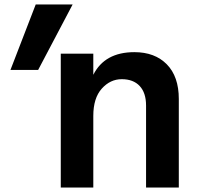

<svg xmlns="http://www.w3.org/2000/svg" viewBox="-20 -803 882 853"><path d="M26.4 -492.2 138.7 -783.2H302.7L149.4 -492.2ZM250 30.3V-564.5H394.5V-470.7Q445.3 -571.3 577.1 -571.3Q668 -571.3 721.2 -517.1Q774.4 -462.9 774.4 -363.3V30.3H628.9V-334Q628.9 -390.6 600.6 -420.9Q572.3 -451.2 521 -451.2Q469.7 -451.2 432.1 -409.2Q394.5 -367.2 394.5 -288.1V30.3Z"/></svg>

Font: GenEi M Gothic v2 Bold
Style: Regular
Weight: 700
Version: Version 2.0